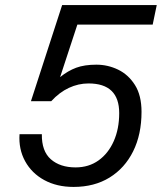

<svg xmlns="http://www.w3.org/2000/svg" viewBox="-20 -719 658 757"><path d="M225 -699H598L582 -622H285L217 -415Q248 -440 280.5 -452Q313 -464 360 -464Q405 -464 445.5 -444.5Q486 -425 512 -384Q538 -343 538 -278Q538 -189 505 -122.5Q472 -56 412 -19Q352 18 270 18Q204 18 154.5 -9Q105 -36 79 -83.5Q53 -131 57 -190H145Q144 -123 180.5 -91Q217 -59 278 -59Q330 -59 368.5 -86.5Q407 -114 428.5 -162.5Q450 -211 450 -273Q450 -390 329 -390Q289 -390 251.5 -372.5Q214 -355 182 -320H102Z"/></svg>

Font: Fragment Mono SC
Style: Italic
Weight: 400
Italic angle: -12°
Monospace: yes
Designer: Wei Huang based on Nimbus Sans by URW Studio, based on Helvetica by Max Miedinger.
Foundry: Wei Huang
Version: Version 1.012; ttfautohint (v1.8.4.7-5d5b)